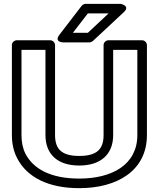

<svg xmlns="http://www.w3.org/2000/svg" viewBox="-20 -946 834 1001"><path d="M393 -15C245 -15 154 -65 113 -144C99 -171 92 -204 92 -242V-686H217V-242C217 -140 282 -83 393 -83C504 -83 570 -140 570 -242V-686H696V-242C696 -87 564 -15 393 -15ZM746 -242V-711C746 -722 736 -736 721 -736H545C534 -736 520 -726 520 -711V-242C520 -168 485 -133 393 -133C302 -133 267 -168 267 -242V-711C267 -722 257 -736 242 -736H67C56 -736 42 -726 42 -711V-242C42 -197 51 -157 69 -122C121 -20 235 35 393 35C591 35 746 -56 746 -242ZM438 -876H546L438 -775H360ZM426 -926C420 -926 411 -922 406 -916L290 -765C260 -726 309 -725 309 -725H447C452 -725 459 -728 464 -732L626 -883C661 -916 609 -926 609 -926Z"/></svg>

Font: Asimov
Style: XWidOu
Weight: 500
Designer: Google
Version: Version 2.000980; 2014